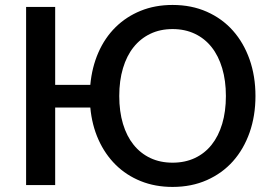

<svg xmlns="http://www.w3.org/2000/svg" viewBox="-20 -748 1096 776"><path d="M677.5 -90.5Q727.5 -90.5 767.5 -109.2Q807.5 -128 835.2 -162.8Q863 -197.5 878 -247.5Q893 -297.5 893 -360Q893 -422 878 -472.2Q863 -522.5 835.2 -557.5Q807.5 -592.5 767.5 -611.5Q727.5 -630.5 677.5 -630.5Q627.5 -630.5 587.8 -611.5Q548 -592.5 520 -557.5Q492 -522.5 477 -472.2Q462 -422 462 -360Q462 -297.5 477 -247.5Q492 -197.5 520 -162.8Q548 -128 587.8 -109.2Q627.5 -90.5 677.5 -90.5ZM345 -405Q351.5 -476 377.5 -535.5Q403.5 -595 446.8 -637.8Q490 -680.5 548.2 -704.2Q606.5 -728 677.5 -728Q754 -728 816 -700.5Q878 -673 921.5 -624Q965 -575 988.8 -507.5Q1012.5 -440 1012.5 -360Q1012.5 -280 988.8 -212.5Q965 -145 921.5 -96.2Q878 -47.5 816 -20Q754 7.5 677.5 7.5Q607 7.5 548.8 -16Q490.5 -39.5 447.5 -82Q404.5 -124.5 378 -183.5Q351.5 -242.5 345 -313.5H203V0H85.5V-720H203V-405Z"/></svg>

Font: Lato 2
Style: Regular
Weight: 600
Designer: Lukasz Dziedzic with Adam Twardoch and Botio Nikoltchev
Foundry: tyPoland Lukasz Dziedzic
Version: Version 2.015; 2015-08-06; http://www.latofonts.com/